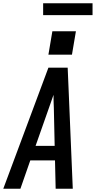

<svg xmlns="http://www.w3.org/2000/svg" viewBox="-37 -1146 582 1166"><path d="M-17 0 257 -735H374L380 -595L405 0H301L297 -172H147L87 0ZM179 -260H295L290 -490Q289 -510 288.5 -530Q288 -550 288 -570Q281 -550 274 -530Q267 -510 260 -490ZM257 -814 281 -956H424L400 -814ZM525 -1054H225V-1126H525Z"/></svg>

Font: Iosevka SS04 Semibold
Style: Italic
Weight: 600
Italic angle: -9°
Monospace: yes
Designer: Belleve Invis
Foundry: Belleve Invis
Version: Version 19.0.0; ttfautohint (v1.8.4)